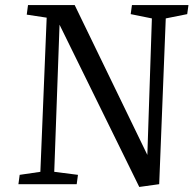

<svg xmlns="http://www.w3.org/2000/svg" viewBox="-20 -730 776 761"><path d="M564 -116 582 -657 498 -674 503 -710H727L722 -674L637 -657L611 0L532 11L216 -632L195 -49L289 -37L284 0H53L58 -37L140 -49L165 -660L86 -672L91 -710H276Z"/></svg>

Font: Literata 36pt
Style: Italic
Weight: 400
Italic angle: -2°
Designer: Latin by Veronika Burian and Jose Scaglione. Greek by Irene Vlachou. Cyrillic by Vera Evstafieva
Foundry: TypeTogether
Version: Version 3.002